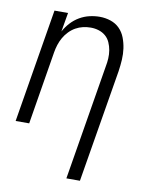

<svg xmlns="http://www.w3.org/2000/svg" viewBox="-84 -589 668 865"><g transform="rotate(10 250.0 -156.5)"><path d="M280 215 367 -311Q371 -331 372 -350Q373 -369 370 -387Q367 -405 359.5 -422Q352 -439 338.5 -450.5Q325 -462 307.5 -467.5Q290 -473 271 -473Q253 -473 235.5 -469Q218 -465 202 -456Q186 -447 172.5 -433Q159 -419 150 -403Q141 -387 135.5 -370Q130 -353 127 -335L72 0H10L96 -520H158L143 -433Q155 -455 172 -473.5Q189 -492 210.5 -504.5Q232 -517 255.5 -522.5Q279 -528 302 -528Q328 -528 352 -520Q376 -512 393 -495Q410 -478 419 -454.5Q428 -431 431.5 -406Q435 -381 433.5 -355Q432 -329 428 -302L342 215Z"/></g></svg>

Font: Iosevka Curly Light
Style: Italic
Weight: 300
Italic angle: -9°
Monospace: yes
Designer: Belleve Invis
Foundry: Belleve Invis
Version: Version 22.1.2; ttfautohint (v1.8.4)